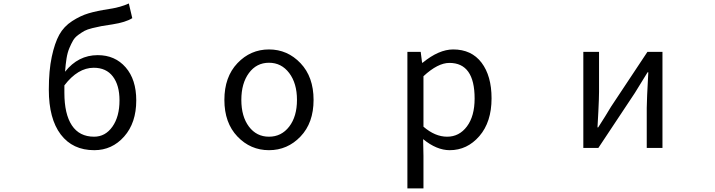

<svg xmlns="http://www.w3.org/2000/svg" viewBox="-20 -836 4040 1085"><path d="M511.7 -63.5Q575.2 -63.5 615.2 -120.1Q655.3 -176.8 655.3 -268.6Q655.3 -354.5 617.7 -403.8Q580.1 -453.1 509.8 -453.1Q419.9 -453.1 343.8 -353.5V-311.5Q343.8 -191.4 386.2 -127.4Q428.7 -63.5 511.7 -63.5ZM708 -816.4 727.5 -733.4Q690.4 -710 615.2 -698.2Q575.2 -692.4 553.7 -688.5Q532.2 -684.6 502.4 -677.2Q472.7 -669.9 457.5 -661.6Q442.4 -653.3 422.9 -639.2Q403.3 -625 393.1 -607.4Q382.8 -589.8 372.1 -564.5Q361.3 -539.1 356 -505.9Q350.6 -472.7 347.7 -430.7Q421.9 -524.4 532.2 -524.4Q629.9 -524.4 689.9 -455.6Q750 -386.7 750 -268.6Q750 -141.6 681.6 -64.5Q613.3 12.7 512.7 12.7Q390.6 12.7 323.2 -76.2Q255.9 -165 255.9 -329.1Q255.9 -437.5 272.5 -515.1Q289.1 -592.8 314.9 -639.6Q340.8 -686.5 387.7 -716.8Q434.6 -747.1 480.5 -760.7Q526.4 -774.4 596.7 -785.2Q662.1 -794.9 708 -816.4Z M1678.2 -64.5Q1604.5 12.7 1500 12.7Q1395.5 12.7 1321.8 -64.5Q1248 -141.6 1248 -271.5Q1248 -401.4 1321.8 -479Q1395.5 -556.6 1500 -556.6Q1604.5 -556.6 1678.2 -479Q1752 -401.4 1752 -271.5Q1752 -141.6 1678.2 -64.5ZM1386.7 -120.6Q1429.7 -63.5 1500 -63.5Q1570.3 -63.5 1614.3 -120.6Q1658.2 -177.7 1658.2 -271.5Q1658.2 -365.2 1614.3 -423.3Q1570.3 -481.4 1500 -481.4Q1429.7 -481.4 1386.7 -423.3Q1343.8 -365.2 1343.8 -271.5Q1343.8 -177.7 1386.7 -120.6Z M2282.2 228.5V-543H2357.4L2365.2 -481.4H2368.2Q2460 -556.6 2541 -556.6Q2644.5 -556.6 2701.2 -481.9Q2757.8 -407.2 2757.8 -280.3Q2757.8 -146.5 2689 -66.9Q2620.1 12.7 2521.5 12.7Q2447.3 12.7 2371.1 -49.8L2373 44.9V228.5ZM2662.1 -279.3Q2662.1 -480.5 2519.5 -480.5Q2454.1 -480.5 2373 -405.3V-120.1Q2438.5 -63.5 2506.8 -63.5Q2575.2 -63.5 2618.7 -121.6Q2662.1 -179.7 2662.1 -279.3Z M3276.4 0V-543H3365.2V-316.4Q3365.2 -283.2 3361.3 -205.6Q3357.4 -127.9 3356.4 -116.2H3360.4Q3403.3 -182.6 3432.6 -232.4L3638.7 -543H3723.6V0H3634.8V-226.6Q3634.8 -267.6 3643.6 -427.7H3639.6Q3587.9 -344.7 3567.4 -310.5L3361.3 0Z"/></svg>

Font: Gen Shin Gothic Monospace Regular
Style: Regular
Weight: 400
Designer: [Source Han Sans]
Ryoko NISHIZUKA  (kana & ideographs); Paul D. Hunt (Latin, Greek & Cyrillic); Wenlong ZHANG  (bopomofo
Version: Version 1.002.20150607